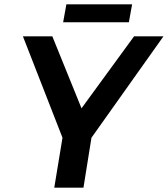

<svg xmlns="http://www.w3.org/2000/svg" viewBox="-20 -868 776 888"><path d="M736 -700 403 -231 366 0H231L269 -231L86 -700H222L357 -367L600 -700ZM287 -848H591L576 -765H272Z"/></svg>

Font: Gontserrat Medium
Style: Italic
Weight: 500
Italic angle: -11.3°
Designer: Julieta Ulanovsky
Foundry: Julieta Ulanovsky
Version: Version 6.001